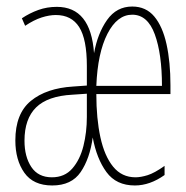

<svg xmlns="http://www.w3.org/2000/svg" viewBox="-20 -558 570 588"><path d="M140 10Q82 10 54.5 -29Q27 -68 27 -128Q27 -210 74.5 -249Q122 -288 204 -293L246 -296V-356Q246 -438 222.5 -475Q199 -512 151 -512Q131 -512 107.5 -504.5Q84 -497 57 -479L47 -502Q71 -518 97.5 -527.5Q124 -537 154 -537Q258 -537 268 -395Q279 -456 308 -497Q337 -538 385 -538Q427 -538 452.5 -507.5Q478 -477 490 -422.5Q502 -368 502 -297V-270H275Q275 -195 287.5 -137.5Q300 -80 326.5 -47.5Q353 -15 395 -15Q411 -15 432 -21.5Q453 -28 484 -50V-22Q439 10 393 10Q336 10 306 -31Q276 -72 264 -137Q255 -72 227 -31Q199 10 140 10ZM476 -295Q476 -393 454 -453Q432 -513 385 -513Q339 -513 309 -454.5Q279 -396 275 -295ZM139 -15Q178 -15 201.5 -42Q225 -69 235.5 -111Q246 -153 246 -200V-271L202 -268Q126 -264 90.5 -229Q55 -194 55 -127Q55 -78 76 -46.5Q97 -15 139 -15Z"/></svg>

Font: Noto Sans Mono Condensed Thin
Style: Regular
Weight: 100
Width: 3
Designer: Monotype Design Team
Foundry: Monotype Imaging Inc.
Version: Version 2.014; ttfautohint (v1.8.4.7-5d5b)